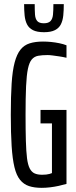

<svg xmlns="http://www.w3.org/2000/svg" viewBox="-20 -896 368 924"><path d="M181 8Q145 8 119.5 -0.5Q94 -9 76.5 -30.5Q59 -52 49.5 -91.5Q40 -131 36 -193Q32 -255 32 -344Q32 -432 36 -494Q40 -556 50.5 -595.5Q61 -635 78.5 -657Q96 -679 123 -687.5Q150 -696 187 -696Q206 -696 226 -694Q246 -692 265.5 -688Q285 -684 300 -678V-618Q283 -622 266 -624.5Q249 -627 234 -629Q219 -631 209 -631Q182 -631 163.5 -627.5Q145 -624 133 -610Q121 -596 114.5 -565.5Q108 -535 105.5 -481Q103 -427 103 -344Q103 -270 104.5 -218.5Q106 -167 110 -135Q114 -103 123 -85.5Q132 -68 146.5 -61.5Q161 -55 183 -55Q194 -55 202.5 -56Q211 -57 218.5 -59Q226 -61 230 -63V-302H175V-367H300V-11Q283 -6 262.5 -1.5Q242 3 221 5.5Q200 8 181 8ZM192 -741Q158 -741 138.5 -751Q119 -761 110 -779Q101 -797 98.5 -821.5Q96 -846 96 -876H147Q147 -846 148.5 -825.5Q150 -805 159.5 -794.5Q169 -784 191 -784Q213 -784 223 -794.5Q233 -805 235 -825.5Q237 -846 237 -876H287Q287 -846 284.5 -821.5Q282 -797 273 -779Q264 -761 244.5 -751Q225 -741 192 -741Z"/></svg>

Font: Saira UltraCondensed Medium
Style: Regular
Weight: 500
Width: 1
Designer: Hector Gatti with collaboration of the Omnibus-Type team
Foundry: Omnibus-Type
Version: Version 1.101